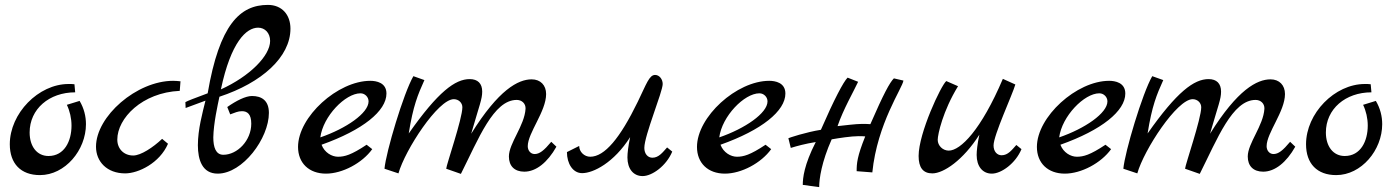

<svg xmlns="http://www.w3.org/2000/svg" viewBox="-20 -709 5684 784"><path d="M305 -297 253 -281C265 -256 272 -226 272 -196C272 -133 243 -72 178 -72C131 -72 101 -111 101 -168C101 -264 181 -332 287 -332L284 -365C277 -366 268 -366 260 -366C137 -366 20 -246 20 -120C20 -41 65 6 143 6C246 6 331 -96 331 -202C331 -234 323 -267 305 -297Z M642 -142C605 -107 555 -74 524 -74C486 -74 459 -101 459 -139C459 -226 560 -331 714 -338L717 -377C707 -378 697 -379 687 -379C538 -379 372 -234 372 -110C372 -49 417 -1 491 -1C545 -1 632 -43 666 -122Z M876 -314C1049 -371 1166 -476 1166 -592C1166 -649 1131 -689 1074 -689C960 -689 876 -609 828 -328C767 -305 750 -299 737 -292L738 -268L819 -298C807 -249 788 -181 788 -116C788 -56 806 0 869 0C971 0 1078 -144 1078 -248C1078 -299 1048 -317 1009 -317C983 -317 945 -298 908 -272L920 -242C940 -249 951 -255 968 -255C990 -255 1006 -243 1006 -204C1006 -135 949 -77 892 -77C861 -77 851 -108 851 -148C852 -205 869 -281 876 -314ZM882 -344C923 -538 986 -596 1034 -596C1062 -596 1083 -574 1083 -542C1083 -481 999 -397 882 -344Z M1477 -118C1414 -76 1387 -69 1360 -69C1335 -69 1305 -86 1293 -118C1462 -178 1558 -256 1558 -327C1558 -372 1516 -379 1492 -379C1359 -379 1197 -232 1197 -109C1197 -43 1242 0 1311 0C1378 0 1459 -43 1500 -100ZM1288 -148C1299 -234 1390 -328 1452 -328C1470 -328 1485 -313 1485 -295C1485 -247 1393 -184 1288 -148Z M2231 -130C2201 -94 2183 -80 2163 -80C2147 -80 2135 -94 2135 -112C2135 -166 2210 -254 2210 -325C2210 -361 2187 -385 2151 -385C2096 -385 2016 -343 1904 -163C1938 -281 1949 -304 1949 -335C1949 -368 1931 -386 1898 -386C1839 -386 1769 -335 1649 -164C1667 -277 1686 -322 1713 -382L1668 -398C1628 -329 1556 -88 1550 -20L1607 -1C1634 -97 1769 -304 1833 -304C1853 -304 1868 -289 1868 -271C1868 -224 1803 -37 1802 -20L1862 1C1934 -142 1995 -301 2090 -301C2111 -301 2127 -286 2126 -265C2122 -196 2058 -124 2058 -70C2058 -31 2081 -8 2121 -8C2169 -8 2216 -46 2252 -110Z M2295 -88C2295 -41 2319 -2 2357 -2C2403 -2 2487 -45 2553 -149C2545 -111 2542 -83 2542 -66C2542 -20 2566 10 2604 10C2643 10 2701 -32 2725 -90L2704 -107C2686 -87 2670 -65 2644 -65C2625 -65 2611 -81 2611 -105C2611 -156 2686 -334 2686 -366C2686 -386 2672 -403 2655 -403C2631 -403 2620 -367 2584 -293C2512 -145 2449 -69 2390 -69C2366 -69 2345 -89 2345 -113Z M3106 -118C3043 -76 3016 -69 2989 -69C2964 -69 2934 -86 2922 -118C3091 -178 3187 -256 3187 -327C3187 -372 3145 -379 3121 -379C2988 -379 2826 -232 2826 -109C2826 -43 2871 0 2940 0C3007 0 3088 -43 3129 -100ZM2917 -148C2928 -234 3019 -328 3081 -328C3099 -328 3114 -313 3114 -295C3114 -247 3022 -184 2917 -148Z M3630 -389C3613 -372 3588 -326 3534 -202C3522 -203 3511 -203 3499 -203C3475 -203 3429 -197 3400 -194C3423 -262 3467 -338 3484 -375L3441 -392C3424 -375 3386 -303 3332 -179C3274 -170 3199 -146 3199 -144C3199 -144 3200 -144 3209 -105C3235 -113 3268 -122 3311 -129C3263 -35 3258 18 3258 46L3325 55C3325 21 3335 -48 3376 -140C3404 -145 3456 -153 3486 -153C3495 -153 3504 -153 3513 -152C3480 -70 3478 -42 3478 -10L3542 -5C3562 -205 3666 -351 3669 -380Z M4130 -117C4112 -97 4096 -75 4070 -75C4051 -75 4037 -91 4037 -115C4037 -157 4114 -322 4126 -364L4075 -387C3986 -178 3902 -94 3854 -94C3830 -94 3809 -114 3809 -138C3809 -160 3830 -256 3892 -357L3844 -378C3823 -361 3731 -166 3731 -72C3731 -25 3749 -1 3787 -1C3833 -1 3913 -55 3979 -159C3971 -121 3968 -93 3968 -76C3968 -30 3992 0 4030 0C4069 0 4127 -42 4151 -100Z M4494 -118C4431 -76 4404 -69 4377 -69C4352 -69 4322 -86 4310 -118C4479 -178 4575 -256 4575 -327C4575 -372 4533 -379 4509 -379C4376 -379 4214 -232 4214 -109C4214 -43 4259 0 4328 0C4395 0 4476 -43 4517 -100ZM4305 -148C4316 -234 4407 -328 4469 -328C4487 -328 4502 -313 4502 -295C4502 -247 4410 -184 4305 -148Z M5248 -130C5218 -94 5200 -80 5180 -80C5164 -80 5152 -94 5152 -112C5152 -166 5227 -254 5227 -325C5227 -361 5204 -385 5168 -385C5113 -385 5033 -343 4921 -163C4955 -281 4966 -304 4966 -335C4966 -368 4948 -386 4915 -386C4856 -386 4786 -335 4666 -164C4684 -277 4703 -322 4730 -382L4685 -398C4645 -329 4573 -88 4567 -20L4624 -1C4651 -97 4786 -304 4850 -304C4870 -304 4885 -289 4885 -271C4885 -224 4820 -37 4819 -20L4879 1C4951 -142 5012 -301 5107 -301C5128 -301 5144 -286 5143 -265C5139 -196 5075 -124 5075 -70C5075 -31 5098 -8 5138 -8C5186 -8 5233 -46 5269 -110Z M5598 -297 5546 -281C5558 -256 5565 -226 5565 -196C5565 -133 5536 -72 5471 -72C5424 -72 5394 -111 5394 -168C5394 -264 5474 -332 5580 -332L5577 -365C5570 -366 5561 -366 5553 -366C5430 -366 5313 -246 5313 -120C5313 -41 5358 6 5436 6C5539 6 5624 -96 5624 -202C5624 -234 5616 -267 5598 -297Z"/></svg>

Font: Marck Script
Style: Regular
Weight: 400
Designer: Denis Masharov, Marck Fogel
Foundry: Denis Masharov
Version: Version 1.002